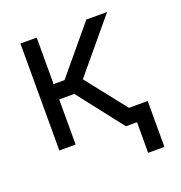

<svg xmlns="http://www.w3.org/2000/svg" viewBox="-127 -655 868 921"><g transform="rotate(-20 307.0 -195.0)"><path d="M77.1 0V-545.9H160.2V-308.6H215.8L413.6 -545.9H519.5L299.8 -282.2L522.5 0H417L237.3 -230.5H160.2V0ZM473.6 156.2V0H437.5V-78.1H556.6V156.2Z"/></g></svg>

Font: GitLab Sans
Style: Regular
Weight: 400
Designer: Rasmus Andersson
Foundry: Modifications by GitLab B.V., manufactured by rsms
Version: Version 4.000;git-c8fb6b7